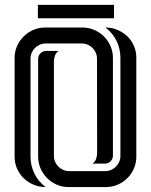

<svg xmlns="http://www.w3.org/2000/svg" viewBox="-20 -755 611 777"><path d="M39.1 -520.5Q39.1 -545.9 48.8 -568.1Q58.6 -590.3 75.4 -607.2Q92.3 -624 114.5 -633.8Q136.7 -643.6 162.1 -643.6H314Q339.4 -643.6 361.8 -633.8Q384.3 -624 400.9 -607.4Q417.5 -590.8 427.2 -568.4Q437 -545.9 437 -520.5V-125.5Q437 -111.8 427.5 -102.3Q418 -92.8 404.3 -92.8H354Q364.3 -99.6 368.7 -111.3Q373 -123 373 -134.8L372.6 -517.6Q372.6 -530.3 367.7 -541.5Q362.8 -552.7 354.5 -561Q346.2 -569.3 335 -574.2Q323.7 -579.1 311 -579.1H165Q152.3 -579.1 141.1 -574.2Q129.9 -569.3 121.6 -561Q113.3 -552.7 108.4 -541.5Q103.5 -530.3 103.5 -517.6V-121.1Q103.5 -84.5 119.4 -52.2Q135.3 -20 164.6 2Q138.7 2 116 -7.6Q93.3 -17.1 76.2 -33.4Q59.1 -49.8 49.1 -72.3Q39.1 -94.7 39.1 -121.1ZM531.7 -121.1Q531.7 -95.7 522 -73.2Q512.2 -50.8 495.6 -34.2Q479 -17.6 456.5 -7.8Q434.1 2 408.7 2H256.8Q231.4 2 209.2 -7.8Q187 -17.6 170.4 -34.4Q153.8 -51.3 144 -73.5Q134.3 -95.7 134.3 -121.1V-516.6Q134.3 -529.8 143.8 -539.3Q153.3 -548.8 166.5 -548.8H217.3Q207 -542 202.6 -530.3Q198.2 -518.6 198.2 -506.8V-124Q198.2 -111.3 203.1 -100.1Q208 -88.9 216.3 -80.6Q224.6 -72.3 235.8 -67.4Q247.1 -62.5 259.8 -62.5H405.8Q418.5 -62.5 429.7 -67.4Q440.9 -72.3 449.2 -80.6Q457.5 -88.9 462.4 -100.1Q467.3 -111.3 467.3 -124V-520.5Q467.3 -557.1 451.7 -589.4Q436 -621.6 406.7 -643.6Q432.6 -643.6 455.3 -634Q478 -624.5 495.1 -608.2Q512.2 -591.8 522 -569.3Q531.7 -546.9 531.7 -520.5ZM133.3 -735.4H441.4V-681.2H133.3Z"/></svg>

Font: Isar CAT
Style: Regular
Weight: 400
Designer: Digitized by Peter Wiegel
Foundry: CAT-Fonts, Peter Wiegel
Version: Version 1.000; ttfautohint (v1.3)